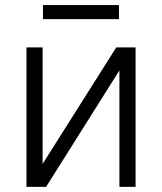

<svg xmlns="http://www.w3.org/2000/svg" viewBox="-20 -731 634 751"><path d="M146.7 -89.8 434.7 -545.5H510.3V0H447.1V-455.6L160.2 0H83.5V-545.5H146.7ZM445.3 -711.3V-656.2H148.1V-711.3Z"/></svg>

Font: Inter Zeller Light
Style: Regular
Weight: 300
Designer: Rasmus Andersson; Joe Bland
Foundry: zeller
Version: Version 3.015;git-dec3a8cb1